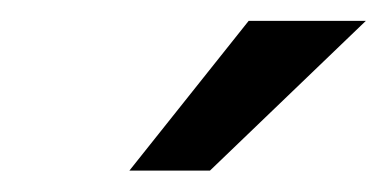

<svg xmlns="http://www.w3.org/2000/svg" viewBox="-20 -769 371 184"><path d="M218.3 -749H330.6L181.2 -605.5H104Z"/></svg>

Font: RobotoDraft
Style: Italic
Weight: 400
Italic angle: -12°
Version: Version 2.001101; 2014